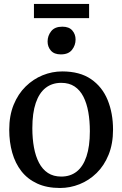

<svg xmlns="http://www.w3.org/2000/svg" viewBox="-20 -926 609 957"><path d="M26 -279.3Q26 -349.6 48 -403.7Q70.1 -457.8 107.8 -494.8Q145.5 -531.8 192.6 -550.9Q239.8 -570 290.2 -570Q377.9 -570 433.8 -531.6Q489.7 -493.2 516.6 -427.4Q543.4 -361.7 543.4 -279.7Q543.4 -209.2 521.3 -154.8Q499.3 -100.5 461.6 -63.6Q423.9 -26.7 376.7 -7.9Q329.5 11 279.1 11Q213.5 11 165.6 -11.1Q117.7 -33.1 86.8 -72.5Q56 -112 41 -164.9Q26 -217.8 26 -279.3ZM285.3 -45.9Q330.6 -45.9 362.4 -70.9Q394.2 -96 411 -146.3Q427.9 -196.6 427.9 -272Q427.9 -323.5 420.1 -367.5Q412.3 -411.5 395.6 -444.2Q378.9 -476.9 351.7 -495Q324.5 -513.1 285.3 -513.1Q239.8 -513.1 207.6 -488.1Q175.4 -463 158.3 -413Q141.2 -362.9 141.2 -287Q141.2 -235 149.3 -191Q157.4 -147 174.5 -114.4Q191.6 -81.8 219 -63.8Q246.5 -45.9 285.3 -45.9ZM282.7 -654.9Q250.1 -654.9 233.6 -673.8Q217.2 -692.7 217.2 -719Q217.2 -747.8 235.1 -770.4Q253 -793 290.2 -793H291.2Q324 -793 340.4 -774.1Q356.7 -755.2 356.7 -728.9Q356.7 -700.2 338.8 -677.5Q320.9 -654.9 283.7 -654.9ZM424.1 -906.5V-835.6H149.2V-906.5Z"/></svg>

Font: Merriweather 7pt Light
Style: Regular
Weight: 300
Designer: Eben Sorkin
Foundry: Eben Sorkin
Version: Version 2.200;gftools[0.9.31]